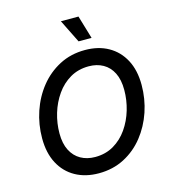

<svg xmlns="http://www.w3.org/2000/svg" viewBox="-135 -1051 1037 1169"><g transform="rotate(-15 383.5 -467.0)"><path d="M343.3 9.8Q259.3 9.8 196.3 -25.4Q133.3 -60.5 98.4 -126.5Q63.5 -192.4 63.5 -284.7Q63.5 -372.1 90.8 -453.1Q118.2 -534.2 169.4 -598.1Q220.7 -662.1 292.7 -699.7Q364.7 -737.3 454.1 -737.3Q538.1 -737.3 600.6 -702.1Q663.1 -667 698 -601.3Q732.9 -535.6 732.9 -443.4Q732.9 -355.5 705.6 -274.4Q678.2 -193.4 627.2 -129.2Q576.2 -64.9 504.4 -27.6Q432.6 9.8 343.3 9.8ZM347.7 -91.8Q413.1 -91.8 464.4 -121.8Q515.6 -151.9 551 -202.6Q586.4 -253.4 604.7 -315.4Q623 -377.4 623 -441.4Q623 -505.4 601.3 -548.6Q579.6 -591.8 540.5 -613.8Q501.5 -635.7 450.2 -635.7Q384.3 -635.7 333 -605.7Q281.7 -575.7 246.1 -524.9Q210.4 -474.1 191.9 -412.4Q173.3 -350.6 173.3 -286.6Q173.3 -222.7 195.3 -179.4Q217.3 -136.2 256.6 -114Q295.9 -91.8 347.7 -91.8ZM430.7 -798.3 358.4 -944.3H469.2L512.7 -798.3Z"/></g></svg>

Font: Inter Medium
Style: Italic
Weight: 500
Italic angle: -9.3988°
Designer: Rasmus Andersson
Foundry: rsms
Version: Version 4.001;git-66647c0bb